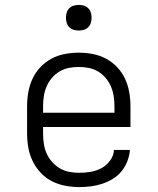

<svg xmlns="http://www.w3.org/2000/svg" viewBox="-20 -752 640 780"><path d="M302 8Q273 8 244.5 2.5Q216 -3 190.5 -16Q165 -29 145 -50.5Q125 -72 112.5 -98Q100 -124 95 -152.5Q90 -181 90 -210V-320Q90 -349 95 -377.5Q100 -406 112 -432Q124 -458 144 -479Q164 -500 189 -513.5Q214 -527 242.5 -532.5Q271 -538 300 -538Q329 -538 357.5 -532.5Q386 -527 411 -513.5Q436 -500 456 -479Q476 -458 488 -432Q500 -406 505 -377.5Q510 -349 510 -320V-236H155V-210Q155 -189 158 -168.5Q161 -148 169 -129.5Q177 -111 191 -95Q205 -79 222.5 -68.5Q240 -58 260.5 -54Q281 -50 302 -50Q325 -50 348.5 -54Q372 -58 392.5 -69Q413 -80 427.5 -100Q442 -120 443 -143H508Q506 -120 497.5 -97.5Q489 -75 474 -56.5Q459 -38 438.5 -25.5Q418 -13 395.5 -5.5Q373 2 349.5 5Q326 8 302 8ZM155 -294H445V-320Q445 -340 442 -360.5Q439 -381 431 -400Q423 -419 409.5 -435Q396 -451 378.5 -461.5Q361 -472 340.5 -476Q320 -480 300 -480Q280 -480 259.5 -476Q239 -472 221.5 -461.5Q204 -451 190.5 -435Q177 -419 169 -400Q161 -381 158 -360.5Q155 -340 155 -320ZM300 -628Q289 -628 279 -631Q269 -634 261.5 -641.5Q254 -649 251 -659Q248 -669 248 -680Q248 -691 251 -701Q254 -711 261.5 -718.5Q269 -726 279 -729Q289 -732 300 -732Q311 -732 321 -729Q331 -726 338.5 -718.5Q346 -711 349 -701Q352 -691 352 -680Q352 -669 349 -659Q346 -649 338.5 -641.5Q331 -634 321 -631Q311 -628 300 -628Z"/></svg>

Font: Iosevka Curly Slab LtEx
Style: Regular
Weight: 300
Width: 7
Monospace: yes
Designer: Belleve Invis
Foundry: Belleve Invis
Version: Version 11.1.0; ttfautohint (v1.8.3)